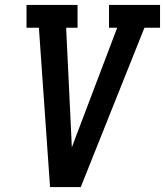

<svg xmlns="http://www.w3.org/2000/svg" viewBox="-20 -755 666 775"><path d="M182 0 137 -643H87V-735H293V-643H247L266 -245Q267 -224 268 -203Q269 -182 270 -160Q278 -182 286 -203Q294 -224 302 -245L453 -643H420V-735H626V-643H563L306 0Z"/></svg>

Font: Iosevka Etoile SmBdObl
Style: Regular
Weight: 600
Italic angle: -9°
Designer: Belleve Invis
Foundry: Belleve Invis
Version: Version 15.5.2; ttfautohint (v1.8.4)